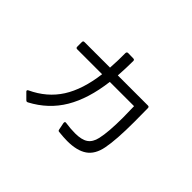

<svg xmlns="http://www.w3.org/2000/svg" viewBox="-127 -962 1254 1254"><g transform="rotate(45 500.0 -335.5)"><path d="M155 -40Q155 -46 162 -49Q280 -104 344 -204.5Q408 -305 428 -464H198Q186 -464 186 -476V-519Q186 -531 198 -531H434Q439 -607 438 -669Q438 -675 441.5 -678.5Q445 -682 450 -682L499 -681Q511 -681 511 -669Q511 -604 506 -531H784Q796 -531 796 -519L797 -392Q797 -226 780 -141Q765 -63 715 -28.5Q665 6 575 6Q544 6 497 1Q487 1 485 -10L475 -60V-64Q475 -75 487 -73Q535 -66 576 -66Q636 -66 667 -87Q698 -108 709 -157Q725 -226 725 -361Q725 -410 723 -464H499Q477 -288 408.5 -172.5Q340 -57 215 9Q211 11 208 11Q203 11 198 6L159 -33Q155 -37 155 -40Z"/></g></svg>

Font: LINE Seed JP_TTF Regular
Style: Regular
Weight: 400
Designer: LINE & Fontrix & Fontworks
Version: Version 1.002